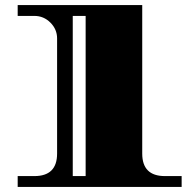

<svg xmlns="http://www.w3.org/2000/svg" viewBox="-20 -740 769 760"><path d="M543 -720V-132Q543 -43 633 -43H699V0H50V-43H116Q206 -43 206 -132V-588Q206 -624 179.5 -650.5Q153 -677 116 -677H50V-720ZM319 -43V-677H268V-43Z"/></svg>

Font: Diplomata
Style: Regular
Weight: 400
Width: 7
Designer: Eduardo Rodriguez Tunni
Foundry: Eduardo Rodriguez Tunni
Version: Version 1.001